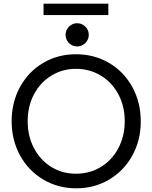

<svg xmlns="http://www.w3.org/2000/svg" viewBox="-20 -1025 836 1053"><path d="M43.9 -360.4Q43.9 -463.9 89.8 -547.9Q135.7 -631.8 216.3 -679.7Q296.9 -727.5 396.5 -727.5Q497.1 -727.5 578.4 -679.7Q659.7 -631.8 705.8 -547.6Q752 -463.4 752 -359.4Q752 -255.4 705.6 -171.6Q659.2 -87.9 578.4 -40Q497.6 7.8 398.4 7.8Q298.8 7.8 217.8 -40Q136.7 -87.9 90.3 -171.9Q43.9 -255.9 43.9 -360.4ZM664.1 -360.4Q664.1 -442.9 628.9 -508.3Q593.8 -573.7 532.7 -610.6Q471.7 -647.5 396.5 -647.5Q322.8 -647.5 262.2 -610.6Q201.7 -573.7 166.7 -508.3Q131.8 -442.9 131.8 -360.4Q131.8 -278.3 166.3 -212.6Q200.7 -147 261 -109.6Q321.3 -72.3 396.5 -72.3Q472.7 -72.3 533.9 -109.9Q595.2 -147.5 629.6 -213.4Q664.1 -279.3 664.1 -360.4ZM339.8 -834Q339.8 -851.6 348.4 -866Q356.9 -880.4 371.3 -888.9Q385.7 -897.5 403.3 -897.5Q420.4 -897.5 435.1 -888.9Q449.7 -880.4 458.3 -865.7Q466.8 -851.1 466.8 -834Q466.8 -816.9 458.3 -802.2Q449.7 -787.6 435.1 -779.1Q420.4 -770.5 403.3 -770.5Q385.7 -770.5 371.3 -779.1Q356.9 -787.6 348.4 -802Q339.8 -816.4 339.8 -834ZM218.8 -1004.9H574.2V-942.4H218.8Z"/></svg>

Font: Reddit Sans Strawberry
Style: Regular
Weight: 400
Designer: Stephen Hutchings
Foundry: Reddit
Version: Version 1.013